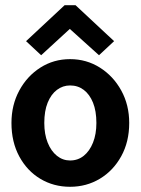

<svg xmlns="http://www.w3.org/2000/svg" viewBox="-20 -706 540 737"><path d="M249 11Q186 11 135 -19.5Q84 -50 54 -105.5Q24 -161 24 -234Q24 -303 54 -358.5Q84 -414 135 -446.5Q186 -479 249 -479Q312 -479 363.5 -446.5Q415 -414 445.5 -358.5Q476 -303 476 -234Q476 -162 445.5 -106.5Q415 -51 363.5 -20Q312 11 249 11ZM249 -90Q279 -90 301.5 -108Q324 -126 337 -158.5Q350 -191 350 -234Q350 -280 337 -312Q324 -344 301.5 -361Q279 -378 249 -378Q221 -378 198.5 -361Q176 -344 163 -312Q150 -280 150 -234Q150 -191 163 -158.5Q176 -126 198.5 -108Q221 -90 249 -90ZM138 -494 80 -548 228 -686H270L418 -548L360 -494L248 -595Z"/></svg>

Font: Inconsolata ExtraBold
Style: Regular
Weight: 800
Designer: Raph Levien, Cyreal, Brenton Simpson
Foundry: Raph Levien, Cyreal, Google
Version: Version 3.001